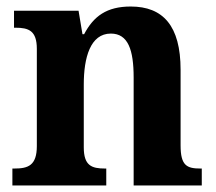

<svg xmlns="http://www.w3.org/2000/svg" viewBox="-20 -569 663 589"><path d="M18 0H306V-52H302C261 -52 237 -61 237 -117V-310C237 -392 257 -466 320 -466C373 -466 390 -416 390 -331V0H599V-52H595C553 -52 534 -61 534 -123V-355C534 -490 480 -549 381 -549C307 -549 267 -519 238 -464H233L221 -536H23V-484H27C68 -484 93 -475 93 -419V-121C93 -61 66 -52 24 -52H18Z"/></svg>

Font: Noto Serif Hebrew SemiCondensed
Style: Bold
Weight: 700
Width: 4
Designer: Monotype Design Team
Foundry: Monotype Imaging Inc.
Version: Version 2.004